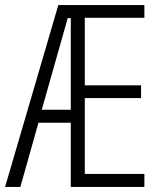

<svg xmlns="http://www.w3.org/2000/svg" viewBox="-21 -734 634 754"><path d="M546 0H257V-252H130L59 0H-1L208 -714H546V-664H312V-399H533V-349H312V-51H546ZM143 -303H257V-663H245Z"/></svg>

Font: Noto Sans Malayalam ExtraCondensed Light
Style: Regular
Weight: 300
Width: 2
Designer: Jelle Bosma - Monotype Design Team
Foundry: Monotype Imaging Inc.
Version: Version 2.104; ttfautohint (v1.8.4.7-5d5b)